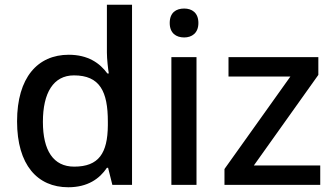

<svg xmlns="http://www.w3.org/2000/svg" viewBox="-20 -780 1407 810"><path d="M268 10C350 10 400 -26 431 -72H436L454 0H537V-760H431V-558C431 -531 436 -488 439 -470H433C401 -514 351 -549 270 -549C139 -549 52 -453 52 -268C52 -84 138 10 268 10ZM293 -77C205 -77 161 -145 161 -266C161 -388 205 -462 292 -462C402 -462 435 -393 435 -267V-251C434 -134 397 -77 293 -77Z M757 -744C723 -744 696 -727 696 -683C696 -640 723 -622 757 -622C789 -622 817 -640 817 -683C817 -727 789 -744 757 -744ZM809 -539H703V0H809Z M1331 0V-82H1051L1323 -464V-539H944V-457H1205L927 -67V0Z"/></svg>

Font: Noto Sans Gujarati UI Medium
Style: Regular
Weight: 500
Designer: Jelle Bosma - Monotype Design Team, Universal Thirst
Foundry: Monotype Imaging Inc.
Version: Version 2.106